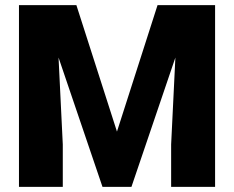

<svg xmlns="http://www.w3.org/2000/svg" viewBox="-20 -731 916 751"><path d="M54.2 -710.9H278.8L437.5 -216.3L596.2 -710.9H821.3V0H649.4V-166L666 -505.9L494.1 0H380.9L209 -505.9L225.6 -166V0H54.2Z"/></svg>

Font: Vazirmatn UI Black
Style: Regular
Weight: 900
Designer: Saber Rastikerdar
Foundry: Saber Rastikerdar
Version: Version 33.003